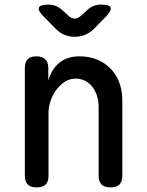

<svg xmlns="http://www.w3.org/2000/svg" viewBox="-20 -805 640 835"><path d="M191 -316V-42Q191 -15 178.5 -2.5Q166 10 139 10Q113 10 100.5 -2.5Q88 -15 88 -42V-509Q88 -535 100.5 -547.5Q113 -560 138 -560Q163 -560 176.5 -547.5Q190 -535 190 -509V-455Q204 -504 238 -532Q272 -560 326 -560Q368 -560 402 -546Q436 -532 461 -506.5Q486 -481 499 -445.5Q512 -410 512 -367V-42Q512 -15 499.5 -2.5Q487 10 461 10Q434 10 421.5 -2.5Q409 -15 409 -42V-340Q409 -364 402.5 -386Q396 -408 383.5 -425Q371 -442 352.5 -452.5Q334 -463 308 -463Q282 -463 260.5 -448.5Q239 -434 223.5 -412.5Q208 -391 199.5 -365Q191 -339 191 -316ZM191 -785Q209 -785 224 -778.5Q239 -772 252 -760L275 -739Q290 -724 305 -724Q320 -724 335 -739L357 -759Q370 -772 385.5 -778.5Q401 -785 419 -785Q456 -785 461 -772Q466 -759 441 -733L388 -679Q371 -662 350 -653.5Q329 -645 305 -645Q281 -645 260.5 -653.5Q240 -662 223 -679L169 -734Q144 -759 149.5 -772Q155 -785 191 -785Z"/></svg>

Font: Maple Mono NL Medium
Style: Regular
Weight: 500
Monospace: yes
Designer: subframe7536
Version: Version 7.000